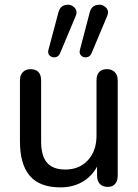

<svg xmlns="http://www.w3.org/2000/svg" viewBox="-20 -789 586 818"><path d="M65 -186.4V-446.7Q65 -469.2 77.4 -481.8Q89.8 -494.4 109.8 -494.4Q132.3 -494.4 143.8 -482.1Q155.2 -469.9 155.2 -446.7V-186.6Q155.2 -125.3 180.3 -96Q205.3 -66.7 258.5 -66.7Q317.8 -66.7 354.5 -106.4Q391.2 -146.2 391.2 -211.4V-446.7Q391.2 -469.9 402.4 -482.1Q413.5 -494.4 436 -494.4Q456 -494.4 468.8 -481.8Q481.5 -469.2 481.5 -446.7V-41.1Q481.5 -18.2 470.5 -5.5Q459.6 7.3 439.5 7.3Q417.6 7.3 405.5 -5.3Q393.5 -17.9 393.5 -41.1V-127.9L406.7 -109.1Q386.8 -52.1 342.5 -21.4Q298.1 9.3 237.9 9.3Q149.4 9.3 107.2 -39.6Q65 -88.5 65 -186.4ZM320.3 -575.8 362.5 -737Q369.4 -762.8 392 -767.7Q414.6 -772.7 430.5 -757.7Q446.3 -742.7 436 -719.3L369.5 -560.9Q363.3 -547.3 349.6 -545Q335.8 -542.7 326.1 -551.8Q316.4 -560.9 320.3 -575.8ZM186.2 -575.8 229.1 -737Q236 -762.8 258.2 -767.7Q280.5 -772.7 296.4 -757.7Q312.3 -742.7 301.9 -719.3L235.4 -560.9Q229.3 -547.3 215.5 -545Q201.7 -542.7 192 -551.8Q182.3 -560.9 186.2 -575.8Z"/></svg>

Font: SN Pro Thin
Style: Regular
Weight: 200
Designer: Tobias Whetton
Foundry: Supernotes
Version: Version 1.003;Glyphs 3.3 (3324)